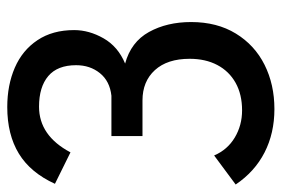

<svg xmlns="http://www.w3.org/2000/svg" viewBox="-140 -394 754 513"><g transform="rotate(-90 236.5 -137.0)"><path d="M0.5 116.2 78.1 58.6Q93.3 94.2 126 113.8Q158.7 133.3 198.7 133.3Q241.2 133.3 272.2 116Q303.2 98.6 319.8 67.1Q336.4 35.6 336.4 -6.8Q336.4 -66.4 306.2 -99.6Q275.9 -132.8 225.1 -132.8H129.9V-215.8H237.8Q276.9 -220.2 298.1 -246.6Q319.3 -272.9 319.3 -310.1Q319.3 -359.9 290.3 -384.5Q261.2 -409.2 208.5 -409.2Q130.9 -409.2 86.4 -325.2L2.4 -366.7Q32.2 -432.1 83 -463.1Q133.8 -494.1 207.5 -494.1Q266.1 -494.1 312.7 -473.9Q359.4 -453.6 386.2 -413.3Q413.1 -373 413.1 -315.4Q413.1 -275.4 391.1 -236.8Q369.1 -198.2 323.7 -179.2Q381.3 -163.6 408 -115.5Q434.6 -67.4 434.6 -2.9Q434.6 66.4 403.8 116.7Q373 167 320.3 193.4Q267.6 219.7 202.1 219.7Q137.7 219.7 86.2 193.4Q34.7 167 0.5 116.2Z"/></g></svg>

Font: Acari Sans Medium
Style: Regular
Weight: 500
Designer: Alfredo Marco Pradil and Stefan Peev
Foundry: Hanken Design Co.
Version: Version 1.045